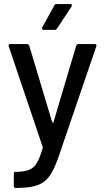

<svg xmlns="http://www.w3.org/2000/svg" viewBox="-20 -726 516 945"><path d="M48 189V130Q48 120 54 120H60Q100 119 123 110Q146 101 161 76.5Q176 52 190 3Q191 2 190.5 -0.5Q190 -3 190 -3L23 -498L22 -502Q22 -509 31 -509H112Q121 -509 124 -501L237 -124Q238 -122 240 -122Q242 -122 243 -124L355 -501Q358 -509 367 -509H446Q457 -509 454 -498L272 35Q249 104 226 137.5Q203 171 166 185Q129 199 62 199H55Q48 199 48 189ZM188 -591 247 -699Q250 -706 259 -706H326Q332 -706 333.5 -702.5Q335 -699 332 -694L261 -586Q256 -579 249 -579H196Q190 -579 187.5 -582.5Q185 -586 188 -591Z"/></svg>

Font: Amber EN Medium
Style: Regular
Weight: 500
Designer: Jeremy Tribby
Foundry: Tribby Type Co.
Version: Version 1.403 November 24, 2021